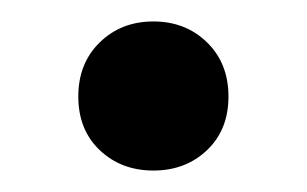

<svg xmlns="http://www.w3.org/2000/svg" viewBox="-20 -384 286 179"><path d="M123 -225Q93 -225 73 -244Q53 -263 53 -294Q53 -325 73 -344.5Q93 -364 123 -364Q153 -364 173 -344.5Q193 -325 193 -294Q193 -263 173 -244Q153 -225 123 -225Z"/></svg>

Font: Ubuntu Sans Medium
Style: Regular
Weight: 500
Designer: Dalton Maag Ltd
Foundry: Dalton Maag Ltd
Version: Version 1.006; ttfautohint (v1.8.4.7-5d5b)